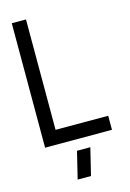

<svg xmlns="http://www.w3.org/2000/svg" viewBox="-135 -765 705 1043"><g transform="rotate(-15 217.5 -243.5)"><path d="M167 213 204 61H279L242 213ZM41 0V-700H121V-79H417V0Z"/></g></svg>

Font: Stick No Bills
Style: Regular
Weight: 400
Version: Version 2.000